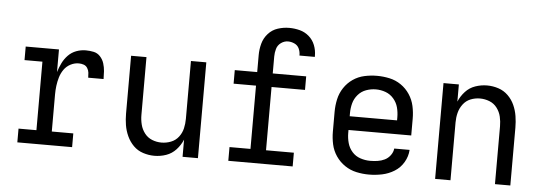

<svg xmlns="http://www.w3.org/2000/svg" viewBox="-50 -905 2979 1058"><g transform="rotate(5 1440.0 -375.5)"><path d="M73 0H376V-76H257V-281Q257 -305 260 -329Q263 -353 270 -376.5Q277 -400 291 -420Q305 -440 327 -451.5Q349 -463 373 -463Q387 -463 400 -458.5Q413 -454 420.5 -442Q428 -430 429.5 -416.5Q431 -403 431 -389H516Q516 -411 514.5 -432.5Q513 -454 506.5 -475Q500 -496 485 -512.5Q470 -529 448.5 -533.5Q427 -538 405 -538Q378 -538 352.5 -528.5Q327 -519 308 -499.5Q289 -480 277 -455.5Q265 -431 257 -405V-530H73V-455H172V-76H73Z M831 8Q865 8 896.5 -3Q928 -14 951 -39Q974 -64 987 -95V0H1072V-530H987V-210Q987 -183 981 -157Q975 -131 958.5 -109.5Q942 -88 916.5 -78Q891 -68 864 -68Q837 -68 812 -78Q787 -88 770.5 -109.5Q754 -131 747.5 -157Q741 -183 741 -210V-530H656V-210Q656 -178 661 -147Q666 -116 679.5 -86.5Q693 -57 715.5 -34.5Q738 -12 769 -2Q800 8 831 8Z M1240 0H1596V-76H1442V-426H1627V-501H1442V-595Q1442 -616 1448 -637Q1454 -658 1472 -671Q1490 -684 1511 -684Q1529 -684 1546.5 -676Q1564 -668 1572 -651Q1580 -634 1580 -615V-612H1665Q1665 -616 1665 -619Q1665 -649 1654 -677Q1643 -705 1620.5 -724.5Q1598 -744 1569.5 -751.5Q1541 -759 1511 -759Q1479 -759 1448 -749Q1417 -739 1395 -714.5Q1373 -690 1364.5 -658.5Q1356 -627 1356 -595V-501H1232V-426H1356V-76H1240Z M2018 8Q2055 8 2091 0.5Q2127 -7 2158.5 -26.5Q2190 -46 2209 -78.5Q2228 -111 2230 -147H2145Q2143 -127 2130 -109.5Q2117 -92 2098.5 -83Q2080 -74 2059.5 -71Q2039 -68 2018 -68Q1991 -68 1964 -77Q1937 -86 1918.5 -107Q1900 -128 1892.5 -155Q1885 -182 1885 -210V-227H2232V-320Q2232 -355 2224.5 -389.5Q2217 -424 2197.5 -453.5Q2178 -483 2149 -503Q2120 -523 2085.5 -530.5Q2051 -538 2016 -538Q1981 -538 1946.5 -530.5Q1912 -523 1883 -503Q1854 -483 1834.5 -453.5Q1815 -424 1807.5 -389.5Q1800 -355 1800 -320V-210Q1800 -175 1807.5 -140.5Q1815 -106 1835 -76.5Q1855 -47 1884.5 -27Q1914 -7 1948.5 0.5Q1983 8 2018 8ZM1885 -303V-320Q1885 -348 1892 -374.5Q1899 -401 1917.5 -422.5Q1936 -444 1962.5 -453.5Q1989 -463 2016 -463Q2044 -463 2070 -453.5Q2096 -444 2114.5 -422.5Q2133 -401 2140 -374.5Q2147 -348 2147 -320V-303Z M2384 0H2469V-320Q2469 -347 2475.5 -373Q2482 -399 2498.5 -421Q2515 -443 2540 -453Q2565 -463 2592 -463Q2619 -463 2644.5 -453Q2670 -443 2686.5 -421Q2703 -399 2709 -373Q2715 -347 2715 -320V0H2800V-320Q2800 -352 2795 -383.5Q2790 -415 2777 -444Q2764 -473 2741 -495.5Q2718 -518 2687.5 -528Q2657 -538 2625 -538Q2592 -538 2560 -527Q2528 -516 2505 -491Q2482 -466 2469 -435V-530H2384Z"/></g></svg>

Font: Iosevka Sparkle
Style: Regular
Weight: 400
Designer: Belleve Invis
Foundry: Belleve Invis
Version: Version 4.5.0; ttfautohint (v1.8.3)